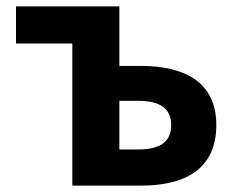

<svg xmlns="http://www.w3.org/2000/svg" viewBox="-20 -580 738 600"><path d="M206 0H421C556 0 656 -50 656 -189C656 -324 556 -374 421 -374H353V-560H30V-444H206ZM353 -113V-265H412C481 -265 515 -240 515 -190C515 -137 481 -113 412 -113Z"/></svg>

Font: Noto Sans Mono CJK SC
Style: Bold
Weight: 700
Designer: Ryoko NISHIZUKA 西塚涼子 (kana, bopomofo & ideographs); Paul D. Hunt (Latin, Greek & Cyrillic); Sandoll Communications 산돌커뮤니
Foundry: Adobe
Version: Version 2.004;hotconv 1.0.118;makeotfexe 2.5.65603